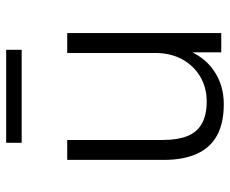

<svg xmlns="http://www.w3.org/2000/svg" viewBox="-80 -640 728 607"><g transform="rotate(-90 283.5 -336.0)"><path d="M258 8Q199 8 160 -13Q121 -34 101.5 -76.5Q82 -119 82 -181V-487H145V-184Q145 -139 157 -108Q169 -77 196.5 -61.5Q224 -46 266 -46Q311 -46 346 -67Q381 -88 400.5 -124.5Q420 -161 420 -209V-487H483V0H422V-115H432Q411 -56 365 -24Q319 8 258 8ZM136 -631V-680H430V-631Z"/></g></svg>

Font: Nunito Sans 11pt Light
Style: Regular
Weight: 300
Version: Version 3.101;gftools[0.9.27]